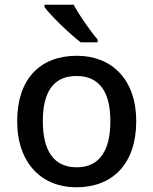

<svg xmlns="http://www.w3.org/2000/svg" viewBox="-20 -786 651 816"><path d="M293 -766H169V-756C196 -719 276 -642 323 -606H395V-618C363 -655 317 -721 293 -766ZM559 -271C559 -449 454 -549 307 -549C149 -549 53 -449 53 -271C53 -91 159 10 304 10C460 10 559 -91 559 -271ZM162 -271C162 -392 205 -463 305 -463C405 -463 449 -392 449 -271C449 -149 405 -75 306 -75C206 -75 162 -149 162 -271Z"/></svg>

Font: Noto Sans Canadian Aboriginal Medium
Style: Regular
Weight: 500
Designer: Monotype Design Team, Typotheque's Kevin King
Foundry: Monotype Imaging Inc.
Version: Version 2.004